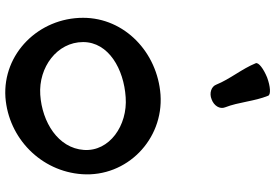

<svg xmlns="http://www.w3.org/2000/svg" viewBox="-181 -850 1066 744"><g transform="rotate(90 352.0 -478.0)"><path d="M225 -936C247 -882 286 -837 308 -783C315 -764 341 -755 365 -765C390 -774 404 -797 396 -817C375 -871 373 -930 351 -984C347 -995 315 -993 280 -980C246 -966 221 -947 225 -936ZM357 34C516 22 644 -104 655 -263C667 -436 521 -579 347 -567C183 -555 49 -428 49 -267C49 -95 188 45 357 34ZM143 -267C143 -366 248 -425 357 -432C466 -440 568 -369 561 -270C554 -170 453 -108 347 -101C241 -94 143 -166 143 -267Z"/></g></svg>

Font: Nupuram Expanded Bold
Style: Regular
Weight: 700
Width: 7
Designer: Santhosh Thottingal (santhosh.thottingal@gmail.com)
Foundry: SMC
Version: Version 1.000